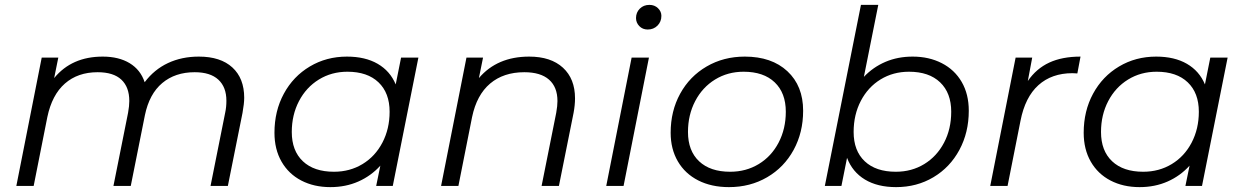

<svg xmlns="http://www.w3.org/2000/svg" viewBox="-20 -762 5098 787"><path d="M981 -361Q981 -338 974 -299L914 0H843L903 -300Q908 -323 908 -349Q908 -405 875 -435.5Q842 -466 778 -466Q698 -466 645 -421.5Q592 -377 574 -290L516 0H445L505 -300Q510 -328 510 -348Q510 -405 477.5 -435.5Q445 -466 380 -466Q299 -466 246 -419.5Q193 -373 174 -282L118 0H47L151 -526H219L202 -442Q274 -530 401 -530Q467 -530 511.5 -503Q556 -476 573 -425Q612 -477 668.5 -503.5Q725 -530 795 -530Q884 -530 932.5 -485.5Q981 -441 981 -361Z M1695 -526 1590 0H1522L1539 -83Q1501 -41 1449 -18Q1397 5 1334 5Q1267 5 1215 -22Q1163 -49 1134 -99.5Q1105 -150 1105 -218Q1105 -307 1143.5 -378Q1182 -449 1250 -489.5Q1318 -530 1402 -530Q1477 -530 1528 -500.5Q1579 -471 1602 -416L1624 -526ZM1577 -304Q1577 -381 1531.5 -424.5Q1486 -468 1404 -468Q1339 -468 1287 -436Q1235 -404 1205.5 -347.5Q1176 -291 1176 -221Q1176 -144 1221.5 -101Q1267 -58 1349 -58Q1414 -58 1466 -89.5Q1518 -121 1547.5 -177.5Q1577 -234 1577 -304Z M2337 -359Q2337 -331 2331 -299L2271 0H2200L2260 -300Q2265 -328 2265 -348Q2265 -405 2230.5 -435.5Q2196 -466 2129 -466Q2044 -466 1989 -419.5Q1934 -373 1915 -282L1859 0H1788L1892 -526H1960L1943 -442Q2018 -530 2149 -530Q2238 -530 2287.5 -484.5Q2337 -439 2337 -359Z M2569 -526H2640L2536 0H2465ZM2587 -688Q2587 -711 2602.5 -726.5Q2618 -742 2642 -742Q2663 -742 2677 -728.5Q2691 -715 2691 -697Q2691 -673 2675 -657Q2659 -641 2635 -641Q2614 -641 2600.5 -655Q2587 -669 2587 -688Z M2729 -218Q2729 -307 2768 -378Q2807 -449 2876.5 -489.5Q2946 -530 3033 -530Q3143 -530 3207.5 -470Q3272 -410 3272 -308Q3272 -219 3233 -147.5Q3194 -76 3124.5 -35.5Q3055 5 2968 5Q2896 5 2842 -22.5Q2788 -50 2758.5 -100.5Q2729 -151 2729 -218ZM3201 -304Q3201 -381 3155.5 -424.5Q3110 -468 3028 -468Q2963 -468 2911 -436Q2859 -404 2829.5 -347.5Q2800 -291 2800 -221Q2800 -144 2845.5 -101Q2891 -58 2973 -58Q3038 -58 3090 -89.5Q3142 -121 3171.5 -177.5Q3201 -234 3201 -304Z M3951 -308Q3951 -219 3912.5 -147.5Q3874 -76 3806 -35.5Q3738 5 3653 5Q3577 5 3525.5 -26Q3474 -57 3452 -115L3429 0H3361L3509 -742H3580L3521 -447Q3559 -487 3609.5 -508.5Q3660 -530 3721 -530Q3788 -530 3840.5 -503Q3893 -476 3922 -426Q3951 -376 3951 -308ZM3879 -304Q3879 -381 3833.5 -424.5Q3788 -468 3706 -468Q3641 -468 3589.5 -436.5Q3538 -405 3508.5 -348.5Q3479 -292 3479 -221Q3479 -144 3524.5 -101Q3570 -58 3652 -58Q3717 -58 3768.5 -89.5Q3820 -121 3849.5 -177Q3879 -233 3879 -304Z M4409 -530 4396 -461 4376 -462Q4291 -462 4236.5 -413Q4182 -364 4163 -267L4110 0H4039L4143 -526H4211L4193 -430Q4228 -481 4281 -505.5Q4334 -530 4409 -530Z M5012 -526 4907 0H4839L4856 -83Q4818 -41 4766 -18Q4714 5 4651 5Q4584 5 4532 -22Q4480 -49 4451 -99.5Q4422 -150 4422 -218Q4422 -307 4460.5 -378Q4499 -449 4567 -489.5Q4635 -530 4719 -530Q4794 -530 4845 -500.5Q4896 -471 4919 -416L4941 -526ZM4894 -304Q4894 -381 4848.5 -424.5Q4803 -468 4721 -468Q4656 -468 4604 -436Q4552 -404 4522.5 -347.5Q4493 -291 4493 -221Q4493 -144 4538.5 -101Q4584 -58 4666 -58Q4731 -58 4783 -89.5Q4835 -121 4864.5 -177.5Q4894 -234 4894 -304Z"/></svg>

Font: Idrija
Style: Italic
Weight: 400
Italic angle: -11.3°
Designer: Julieta Ulanovsky
Foundry: Julieta Ulanovsky
Version: Version 7.200